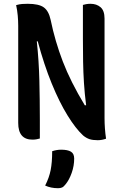

<svg xmlns="http://www.w3.org/2000/svg" viewBox="-20 -729 640 1012"><path d="M190 1Q183 3 173.5 5Q164 7 151 7Q76 7 76 -81V-593Q76 -619 73.5 -647Q71 -675 65 -702Q83 -707 96.5 -708Q110 -709 126 -709Q185 -709 211 -690Q237 -671 247 -624Q270 -512 311 -405Q352 -298 427 -174H434Q426 -236 422.5 -292Q419 -348 418 -404.5Q417 -461 417 -525V-703Q423 -705 433.5 -707Q444 -709 457 -709Q489 -709 510 -691Q531 -673 531 -631V-107Q531 -80 533 -52.5Q535 -25 539 2Q528 6 517 8Q506 10 495 10Q469 10 452 4.5Q435 -1 418 -15Q379 -51 336 -120.5Q293 -190 252.5 -289Q212 -388 179 -511H174Q185 -408 187.5 -304.5Q190 -201 190 -100ZM255 68Q279 60 302 60Q337 60 354 70.5Q371 81 371 107Q371 145 358 182Q345 219 326 242Q316 255 307.5 259Q299 263 286 263Q248 263 218 249Q239 208 247 167.5Q255 127 255 68Z"/></svg>

Font: Recursive Mn Csl St SmB
Style: Regular
Weight: 600
Monospace: yes
Version: Version 1.079;hotconv 1.0.112;makeotfexe 2.5.65598; ttfautoh